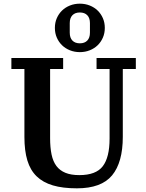

<svg xmlns="http://www.w3.org/2000/svg" viewBox="-20 -1014 798 1046"><path d="M399 12Q322 12 268 -4Q214 -20 179.5 -53.5Q145 -87 129 -140Q113 -193 113 -268V-638H42V-698H324V-638H253V-261Q253 -210 261 -172Q269 -134 287.5 -109.5Q306 -85 336.5 -72.5Q367 -60 412 -60Q503 -60 540 -108.5Q577 -157 577 -259V-638H506V-698H720V-638H649V-269Q649 -129 590.5 -58.5Q532 12 399 12ZM415 -778Q441 -778 455.5 -793Q470 -808 470 -836V-888Q470 -916 455.5 -931Q441 -946 415 -946Q389 -946 374.5 -931Q360 -916 360 -888V-836Q360 -808 374.5 -793Q389 -778 415 -778ZM415 -730Q386 -730 361 -740Q336 -750 318 -767.5Q300 -785 289.5 -809Q279 -833 279 -862Q279 -891 289.5 -915Q300 -939 318 -956.5Q336 -974 361 -984Q386 -994 415 -994Q444 -994 469 -984Q494 -974 512 -956.5Q530 -939 540.5 -915Q551 -891 551 -862Q551 -833 540.5 -809Q530 -785 512 -767.5Q494 -750 469 -740Q444 -730 415 -730Z"/></svg>

Font: IBM Plex Serif SmBld
Style: Regular
Weight: 600
Designer: Mike Abbink, Paul van der Laan, Pieter van Rosmalen
Foundry: Bold Monday
Version: Version 3.001